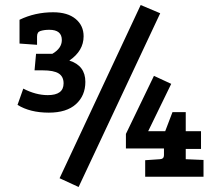

<svg xmlns="http://www.w3.org/2000/svg" viewBox="-20 -706 865 767"><path d="M124 -491H189Q227 -513 227 -546Q227 -587 177 -587Q156 -587 141 -582Q128 -578 128 -560V-527L58 -532V-627Q120 -657 192 -657Q250 -657 282 -630.5Q314 -604 314 -561Q314 -503 257 -464Q321 -444 321 -379Q321 -324 283.5 -290Q246 -256 175 -256Q100 -256 50 -287L73 -352Q123 -326 171 -326Q234 -326 234 -373Q234 -400 214.5 -412.5Q195 -425 150 -425H118ZM294 41 218 6 542 -686 620 -653ZM635 -86V-113H483V-171L595 -403L664 -371L572 -182H640L669 -258H722V-182H783V-111H722V-70L793 -67V0H560V-66L619 -70Q635 -71 635 -86Z"/></svg>

Font: Bree Serif
Style: Regular
Weight: 400
Designer: Veronika Burian, Jos Scaglione
Foundry: TypeTogether
Version: Version 1.001